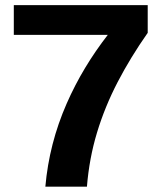

<svg xmlns="http://www.w3.org/2000/svg" viewBox="-20 -722 625 737"><path d="M393.8 -588.2C331 -507.2 277.6 -419.7 235.9 -324.4C191 -222.1 163.8 -115.9 154.1 -5.5H313.7C319.5 -77.8 332.4 -147 352.4 -213.1C372.4 -279.2 398.9 -344 431.7 -407.2C464.6 -470.4 503 -533.3 547 -596V-702.4H33V-588.2Z"/></svg>

Font: Diatome
Style: Bold
Weight: 700
Designer: 15.100.17
Foundry: 15.100.17
Version: Version 1.004;Fontself Maker 3.5.8